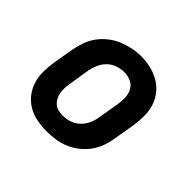

<svg xmlns="http://www.w3.org/2000/svg" viewBox="-131 -692 862 862"><g transform="rotate(45 300.0 -261.5)"><path d="M255 8Q224 8 193 2Q162 -4 136.5 -19Q111 -34 92.5 -57.5Q74 -81 65 -109.5Q56 -138 56 -169.5Q56 -201 61 -233L78 -333Q83 -360 92.5 -387Q102 -414 119 -437.5Q136 -461 159.5 -479.5Q183 -498 210 -509Q237 -520 264 -525.5Q291 -531 319 -531Q351 -531 381 -523.5Q411 -516 436.5 -501Q462 -486 480.5 -462.5Q499 -439 508 -410.5Q517 -382 517 -350.5Q517 -319 512 -287L495 -187Q491 -160 481.5 -133Q472 -106 455 -82.5Q438 -59 414.5 -40.5Q391 -22 364.5 -11Q338 0 310 4Q282 8 255 8ZM257 -93Q279 -93 301 -100.5Q323 -108 339.5 -124Q356 -140 365.5 -161Q375 -182 378 -203L395 -303Q399 -326 398 -348.5Q397 -371 387 -390Q377 -409 357 -418Q337 -427 314 -427Q293 -427 271.5 -419.5Q250 -412 233.5 -396Q217 -380 208 -359Q199 -338 195 -317L179 -217Q176 -202 175.5 -187Q175 -172 177.5 -157.5Q180 -143 186.5 -130.5Q193 -118 203.5 -109Q214 -100 228 -96.5Q242 -93 257 -93Z"/></g></svg>

Font: Iosevka Etoile Oblique
Style: Bold
Weight: 700
Italic angle: -9°
Designer: Belleve Invis
Foundry: Belleve Invis
Version: Version 15.5.2; ttfautohint (v1.8.4)